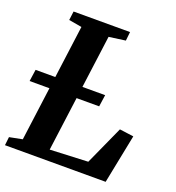

<svg xmlns="http://www.w3.org/2000/svg" viewBox="-134 -850 876 957"><g transform="rotate(20 303.5 -371.5)"><path d="M-0.5 0 4.5 -44.5 73 -58 156 -684 87 -696 93 -743H392.5L387.5 -696L300 -684L216.5 -55.5L418 -64.5L511 -270L585.5 -260L533.5 0ZM5.5 -342.5 14.5 -405H383.5L374.5 -342.5Z"/></g></svg>

Font: Merriweather 28pt
Style: Bold Italic
Weight: 700
Italic angle: -7.8°
Version: Version 2.101